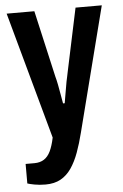

<svg xmlns="http://www.w3.org/2000/svg" viewBox="-52 -565 508 794"><g transform="rotate(-5 202.0 -168.0)"><path d="M105 191Q80 191 59 187Q38 183 30 180V99H67Q90 99 106.5 88.5Q123 78 133.5 56Q144 34 151 0L6 -527H121L184 -250Q188 -236 192 -215.5Q196 -195 199.5 -174Q203 -153 206 -137H213Q215 -151 218.5 -169.5Q222 -188 225 -207Q228 -226 232 -243Q236 -260 238 -272L292 -527H401L269 -10Q258 34 244.5 71Q231 108 212.5 135Q194 162 168 176.5Q142 191 105 191Z"/></g></svg>

Font: Archivo SemiBold Condensed
Style: Regular
Weight: 600
Width: 3
Version: Version 2.001